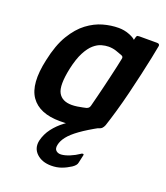

<svg xmlns="http://www.w3.org/2000/svg" viewBox="-127 -563 740 857"><g transform="rotate(20 242.5 -134.5)"><path d="M185 6Q87 6 47 -51Q7 -108 34 -229Q50 -305 79 -353Q108 -401 143.5 -427.5Q179 -454 216.5 -464.5Q254 -475 290 -475Q316 -475 339.5 -466Q363 -457 371 -448L375 -463Q377 -469 380 -470Q383 -471 389 -471H473Q485 -471 485 -461Q481 -438 473 -399.5Q465 -361 454.5 -314.5Q444 -268 432 -219Q420 -170 407 -125Q394 -80 383 -47Q379 -37 373 -31Q367 -25 346 -19Q322 -10 277.5 -2Q233 6 185 6ZM209 -80Q221 -80 235 -82Q249 -84 260 -86.5Q271 -89 276 -90Q282 -92 286 -95.5Q290 -99 292 -107Q298 -130 304.5 -156Q311 -182 317.5 -209Q324 -236 330 -262Q336 -288 341 -310Q346 -332 349 -348Q351 -355 349 -359Q347 -363 341 -365Q329 -370 312 -375.5Q295 -381 276 -381Q261 -381 243 -376Q225 -371 207 -355.5Q189 -340 173 -309.5Q157 -279 146 -229Q128 -144 145.5 -112Q163 -80 209 -80ZM216 206Q172 206 146 181.5Q120 157 128 119Q136 86 156.5 59Q177 32 206 10.5Q235 -11 267 -28Q277 -33 288 -36.5Q299 -40 311 -40H366Q372 -40 372 -36.5Q372 -33 365 -28Q312 1 279.5 24.5Q247 48 231 68.5Q215 89 211 109Q207 128 216.5 136.5Q226 145 241 144Q258 143 281 133.5Q304 124 321 112Q327 107 332 107.5Q337 108 335 115L327 151Q326 158 320.5 164.5Q315 171 306 177Q286 190 264 198Q242 206 216 206Z"/></g></svg>

Font: Glory SemiBold
Style: Italic
Weight: 600
Italic angle: -12°
Designer: Robert Leuschke
Foundry: Robert Leuschke
Version: Version 1.011